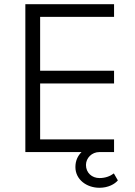

<svg xmlns="http://www.w3.org/2000/svg" viewBox="-20 -720 640 909"><path d="M100 -700V0H366C348 18 337 41 337 71C337 130 390 169 451 169C493 169 524 151 538 134L519 101C502 114 479 123 451 123C415 123 387 98 387 61C387 28 415 0 450 0H520V-60H170V-325H520V-385H170V-640H520V-700Z"/></svg>

Font: Gully Light
Style: Regular
Weight: 300
Designer: jaikishan Patel
Foundry: MagicType
Version: Version 1.000;Glyphs 3.2 (3242)